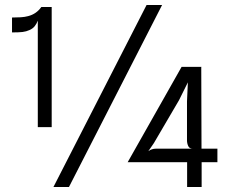

<svg xmlns="http://www.w3.org/2000/svg" viewBox="-20 -747 928 767"><path d="M131 -239V-664.5Q126.5 -652.5 119 -642.8Q111.5 -633 98 -627Q85 -621 70 -619.2Q55 -617.5 28 -617.5V-677Q46.5 -677 62.8 -678Q79 -679 92 -682.5Q125.5 -691 145 -719H186.5V-239ZM193.5 0 565.5 -727H627.5L255.5 0ZM727.5 0V-99H490L705.5 -480H785L784 -478.5L785 -153H848.5V-99H785.5V0ZM572.5 -143Q586.5 -153 602 -153H750.5Q736.5 -153 731.8 -163.8Q727 -174.5 727 -186.5V-342L730.5 -418L695 -346.5L594.5 -175Z"/></svg>

Font: Spline Sans Light
Style: Regular
Weight: 300
Designer: Eben Sorkin, Mirko Velimirovic
Foundry: Sorkin Type
Version: Version 1.000; ttfautohint (v1.8.3)